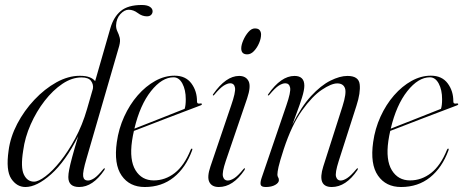

<svg xmlns="http://www.w3.org/2000/svg" viewBox="-20 -742 1858 770"><path d="M398.5 -60Q352.5 8 297.5 8Q254 8 254 -32Q254 -44 257.5 -62.2Q261 -80.5 269.5 -112.2Q278 -144 293.5 -195.5Q242.5 -94.5 185 -43.2Q127.5 8 82 8Q47.5 8 25.2 -25.2Q3 -58.5 14.5 -138.5Q21.5 -192.5 49.2 -245.5Q77 -298.5 118 -342Q159 -385.5 206.2 -411.8Q253.5 -438 300 -438Q324.5 -438 339.2 -432.2Q354 -426.5 361.5 -416.5L422.5 -628.5Q435.5 -674 464.5 -698Q493.5 -722 548.5 -722Q570 -722 581 -714.8Q592 -707.5 592 -697Q592 -688.5 586.2 -682.5Q580.5 -676.5 569 -676.5Q550 -676.5 532.5 -689.8Q515 -703 496 -703Q479 -703 462.8 -685.5Q446.5 -668 445.5 -640Q445.5 -626.5 451 -615.5Q456.5 -604.5 460 -591.2Q463.5 -578 458 -557.5L327 -106Q311 -52 313.5 -35Q316 -18 332.5 -18Q343.5 -18 357.8 -27.2Q372 -36.5 394 -63.5Q397.5 -68 399.5 -67Q401.5 -65.5 398.5 -60ZM73 -138.5Q62 -70 75.8 -41.8Q89.5 -13.5 116.5 -13.5Q134 -13.5 162.2 -34.8Q190.5 -56 221.8 -95Q253 -134 281.8 -187.2Q310.5 -240.5 329 -304.5L352.5 -386Q355.5 -403 345.2 -417.2Q335 -431.5 307 -431.5Q268.5 -431.5 230.2 -405.8Q192 -380 159 -337.5Q126 -295 103 -243Q80 -191 73 -138.5Z M750.5 -139Q725 -69.5 676.8 -30.8Q628.5 8 560.5 8Q499.5 8 467.8 -37.8Q436 -83.5 448.5 -172Q456 -226 478 -274.2Q500 -322.5 532.2 -359.5Q564.5 -396.5 602.5 -417.5Q640.5 -438.5 680 -438.5Q724.5 -438.5 747.5 -407.5Q770.5 -376.5 770 -335Q770 -324 783.5 -327Q788.5 -328 789.5 -325Q790.5 -322 786 -320Q782 -318.5 760.5 -310.2Q739 -302 707.2 -290Q675.5 -278 640.2 -264.5Q605 -251 572.2 -238.2Q539.5 -225.5 517 -217Q512.5 -197.5 509.5 -177Q498.5 -100 523.5 -59.2Q548.5 -18.5 596.5 -18.5Q642.5 -18.5 680.8 -48.2Q719 -78 744.5 -141Q746.5 -146 749.5 -146Q753 -145.5 750.5 -139ZM676 -432Q629.5 -432 585.5 -376.5Q541.5 -321 519 -226Q540.5 -234.5 569.8 -246Q599 -257.5 628.8 -269.2Q658.5 -281 683.2 -290.8Q708 -300.5 720.5 -305.5Q725 -318.5 725 -344Q725 -381.5 711.5 -406.8Q698 -432 676 -432Z M971.5 -524Q947.5 -524 947.5 -548Q947.5 -561.5 955.5 -580.2Q963.5 -599 976 -613.5Q988.5 -628 1002 -628Q1016 -628 1021.5 -620.8Q1027 -613.5 1027 -604Q1027 -587.5 1019 -569Q1011 -550.5 998.5 -537.2Q986 -524 971.5 -524ZM885.5 -96.5Q870 -50.5 874.2 -34.2Q878.5 -18 893 -18Q904.5 -18 919.2 -27.2Q934 -36.5 956 -63.5Q959.5 -68 961.5 -67Q963.5 -65.5 960.5 -60Q914.5 8 857.5 8Q829.5 8 819.5 -12Q809.5 -32 824 -74.5L907 -319Q925.5 -372 922.5 -390Q919.5 -408 903 -408Q892.5 -408 877.5 -398.8Q862.5 -389.5 839.5 -362Q836.5 -358 834 -359.5Q832.5 -360.5 835 -364.5Q886 -437.5 939 -437.5Q966 -437.5 976.8 -416.8Q987.5 -396 971 -347Z M1055 -359.5Q1053 -360.5 1056 -364.5Q1107 -437.5 1161 -437.5Q1200.5 -437.5 1200.5 -398.5Q1200.5 -380.5 1191.2 -350.8Q1182 -321 1170.5 -291Q1159 -261 1152.5 -242Q1188 -314 1227.5 -356.8Q1267 -399.5 1305 -418.5Q1343 -437.5 1373.5 -437.5Q1418.5 -437.5 1422.5 -404Q1426.5 -370.5 1409.5 -318L1338.5 -96.5Q1323 -48 1327.8 -33Q1332.5 -18 1346 -18Q1357 -18 1372 -27.5Q1387 -37 1409 -63.5Q1412.5 -68 1414.5 -67Q1416.5 -65.5 1413.5 -60Q1367.5 8 1310.5 8Q1250.5 8 1276.5 -74.5L1353.5 -315.5Q1370.5 -369 1363.5 -388.2Q1356.5 -407.5 1332.5 -407.5Q1309 -407.5 1270.8 -382Q1232.5 -356.5 1191.2 -298.8Q1150 -241 1118 -144Q1101.5 -93 1097 -72.5Q1092.5 -52 1092.5 -42Q1092.5 -35 1095.5 -30.8Q1098.5 -26.5 1098.5 -19.5Q1098.5 -9 1083.8 -0.5Q1069 8 1046 8Q1028 8 1025.5 -1Q1023 -10 1029 -28L1128.5 -319.5Q1147 -373 1143.5 -390.5Q1140 -408 1124 -408Q1113 -408 1098.2 -398.8Q1083.5 -389.5 1060.5 -362Q1057 -358 1055 -359.5Z M1778.5 -139Q1753 -69.5 1704.8 -30.8Q1656.5 8 1588.5 8Q1527.5 8 1495.8 -37.8Q1464 -83.5 1476.5 -172Q1484 -226 1506 -274.2Q1528 -322.5 1560.2 -359.5Q1592.5 -396.5 1630.5 -417.5Q1668.5 -438.5 1708 -438.5Q1752.5 -438.5 1775.5 -407.5Q1798.5 -376.5 1798 -335Q1798 -324 1811.5 -327Q1816.5 -328 1817.5 -325Q1818.5 -322 1814 -320Q1810 -318.5 1788.5 -310.2Q1767 -302 1735.2 -290Q1703.5 -278 1668.2 -264.5Q1633 -251 1600.2 -238.2Q1567.5 -225.5 1545 -217Q1540.5 -197.5 1537.5 -177Q1526.5 -100 1551.5 -59.2Q1576.5 -18.5 1624.5 -18.5Q1670.5 -18.5 1708.8 -48.2Q1747 -78 1772.5 -141Q1774.5 -146 1777.5 -146Q1781 -145.5 1778.5 -139ZM1704 -432Q1657.5 -432 1613.5 -376.5Q1569.5 -321 1547 -226Q1568.5 -234.5 1597.8 -246Q1627 -257.5 1656.8 -269.2Q1686.5 -281 1711.2 -290.8Q1736 -300.5 1748.5 -305.5Q1753 -318.5 1753 -344Q1753 -381.5 1739.5 -406.8Q1726 -432 1704 -432Z"/></svg>

Font: Fraunces 144pt S000 Light
Style: Italic
Weight: 300
Italic angle: -16°
Version: Version 1.000; ttfautohint (v1.8.3)